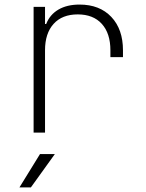

<svg xmlns="http://www.w3.org/2000/svg" viewBox="-20 -580 640 840"><path d="M518 -360V-330H463V-360Q463 -434 425.5 -475.5Q388 -517 320 -517Q252 -517 214.5 -475.5Q177 -434 177 -360V0H127V-550H177V-475H182Q198 -516 235.5 -538Q273 -560 328 -560Q416 -560 467 -506Q518 -452 518 -360ZM115 240H65L155 94H220Z"/></svg>

Font: JetBrains Mono Extra Light
Style: Regular
Weight: 200
Monospace: yes
Designer: Philipp Nurullin, Konstantin Bulenkov
Foundry: JetBrains
Version: 2.002